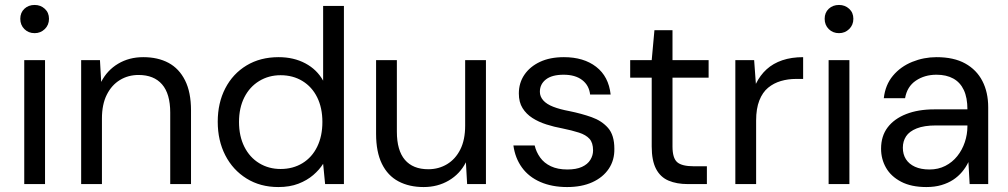

<svg xmlns="http://www.w3.org/2000/svg" viewBox="-20 -744 4074 776"><path d="M78 0V-501H162V0ZM120 -610Q95 -610 78.5 -626.5Q62 -643 62 -668Q62 -693 78.5 -708.5Q95 -724 120 -724Q144 -724 161 -708.5Q178 -693 178 -668Q178 -643 161 -626.5Q144 -610 120 -610Z M308 0V-501H384L389 -413Q413 -460 457.5 -486.5Q502 -513 559 -513Q618 -513 661 -490Q704 -467 728 -419Q752 -371 752 -298V0H668V-289Q668 -365 635 -403Q602 -441 540 -441Q498 -441 464.5 -420.5Q431 -400 411.5 -361Q392 -322 392 -265V0Z M1105 12Q1032 12 976.5 -22.5Q921 -57 890.5 -116.5Q860 -176 860 -252Q860 -328 890.5 -387Q921 -446 976.5 -479.5Q1032 -513 1106 -513Q1167 -513 1214 -488Q1261 -463 1286 -418V-720H1370V0H1294L1286 -82Q1271 -58 1246 -36.5Q1221 -15 1186 -1.5Q1151 12 1105 12ZM1114 -61Q1164 -61 1202.5 -84.5Q1241 -108 1262 -151Q1283 -194 1283 -251Q1283 -308 1262 -350.5Q1241 -393 1202.5 -416.5Q1164 -440 1114 -440Q1066 -440 1027.5 -416.5Q989 -393 967.5 -350.5Q946 -308 946 -251Q946 -194 967.5 -151Q989 -108 1027.5 -84.5Q1066 -61 1114 -61Z M1692 12Q1634 12 1590.5 -11Q1547 -34 1523.5 -82Q1500 -130 1500 -203V-501H1584V-212Q1584 -136 1616.5 -98Q1649 -60 1711 -60Q1753 -60 1787 -80.5Q1821 -101 1840.5 -140Q1860 -179 1860 -236V-501H1944V0H1868L1863 -88Q1839 -41 1794 -14.5Q1749 12 1692 12Z M2272 12Q2211 12 2164 -8.5Q2117 -29 2089.5 -67Q2062 -105 2055 -156H2141Q2147 -130 2163 -107.5Q2179 -85 2206.5 -72Q2234 -59 2273 -59Q2309 -59 2332 -69.5Q2355 -80 2366 -98Q2377 -116 2377 -136Q2377 -167 2362.5 -183Q2348 -199 2320 -208Q2292 -217 2253 -225Q2220 -231 2188.5 -241Q2157 -251 2132 -267Q2107 -283 2092 -307Q2077 -331 2077 -366Q2077 -409 2099.5 -442Q2122 -475 2162.5 -494Q2203 -513 2259 -513Q2339 -513 2389.5 -474Q2440 -435 2448 -362H2365Q2361 -399 2333 -420.5Q2305 -442 2258 -442Q2211 -442 2186.5 -423Q2162 -404 2162 -373Q2162 -354 2175.5 -338.5Q2189 -323 2216 -312.5Q2243 -302 2281 -295Q2330 -285 2371 -270.5Q2412 -256 2437.5 -227Q2463 -198 2463 -143Q2464 -97 2440.5 -62Q2417 -27 2374 -7.5Q2331 12 2272 12Z M2760 0Q2715 0 2682 -14Q2649 -28 2631.5 -61.5Q2614 -95 2614 -152V-430H2527V-501H2614L2625 -622H2698V-501H2844V-430H2698V-152Q2698 -105 2717 -88.5Q2736 -72 2784 -72H2837V0Z M2952 0V-501H3028L3035 -405Q3052 -440 3078.5 -464Q3105 -488 3142 -500.5Q3179 -513 3226 -513V-425H3197Q3165 -425 3136 -416.5Q3107 -408 3084.5 -389.5Q3062 -371 3049 -338Q3036 -305 3036 -257V0Z M3329 0V-501H3413V0ZM3371 -610Q3346 -610 3329.5 -626.5Q3313 -643 3313 -668Q3313 -693 3329.5 -708.5Q3346 -724 3371 -724Q3395 -724 3412 -708.5Q3429 -693 3429 -668Q3429 -643 3412 -626.5Q3395 -610 3371 -610Z M3724 12Q3663 12 3622 -9.5Q3581 -31 3561 -66Q3541 -101 3541 -143Q3541 -194 3567.5 -229Q3594 -264 3642.5 -283Q3691 -302 3756 -302H3890Q3890 -349 3875.5 -380Q3861 -411 3833 -426.5Q3805 -442 3765 -442Q3717 -442 3681.5 -418Q3646 -394 3638 -347H3552Q3558 -401 3589 -438Q3620 -475 3667 -494Q3714 -513 3765 -513Q3835 -513 3881 -487.5Q3927 -462 3950.5 -416.5Q3974 -371 3974 -310V0H3899L3894 -89Q3884 -68 3868.5 -49.5Q3853 -31 3832.5 -17.5Q3812 -4 3785 4Q3758 12 3724 12ZM3737 -59Q3772 -59 3800.5 -73.5Q3829 -88 3849 -113Q3869 -138 3879.5 -169.5Q3890 -201 3890 -234V-237H3763Q3715 -237 3685 -225Q3655 -213 3642 -193Q3629 -173 3629 -147Q3629 -120 3641.5 -100.5Q3654 -81 3678 -70Q3702 -59 3737 -59Z"/></svg>

Font: DM Sans 17pt
Style: Regular
Weight: 400
Version: Version 4.004;gftools[0.9.30]